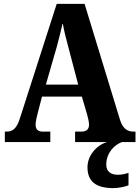

<svg xmlns="http://www.w3.org/2000/svg" viewBox="-20 -734 720 992"><path d="M5 0H240V-54H201C173 -54 164 -68 164 -91C164 -109 172 -138 176 -154L197 -235H403L431 -139C434 -128 440 -105 440 -89C440 -63 422 -54 401 -54H368V0H534C482 14 432 67 432 130C432 205 477 238 567 238C585 238 626 232 644 223V159C623 166 605 169 589 169C554 169 529 153 529 117C529 54 573 13 610 0H680V-54H670C637 -54 614 -71 600 -115L417 -714H273L84 -126C66 -67 44 -54 13 -54H5ZM217 -297 273 -491C284 -531 294 -573 304 -615C311 -572 323 -530 334 -487L384 -297Z"/></svg>

Font: Noto Serif Devanagari Condensed ExtraBold
Style: Regular
Weight: 800
Width: 3
Designer: Universal Thirst, Indian Type Foundry and the Monotype Design Team
Foundry: Monotype Imaging Inc.
Version: Version 2.004